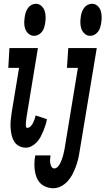

<svg xmlns="http://www.w3.org/2000/svg" viewBox="-20 -775 559 1018"><path d="M161 -585Q144 -585 131 -596.5Q118 -608 113 -623.5Q108 -639 108.5 -656Q109 -673 112 -691Q114 -702 118 -713Q122 -724 129.5 -734Q137 -744 148 -749.5Q159 -755 170 -755Q187 -755 199.5 -743.5Q212 -732 217 -716.5Q222 -701 222 -684Q222 -667 219 -649Q217 -638 213.5 -627Q210 -616 202 -606Q194 -596 183 -590.5Q172 -585 161 -585ZM117 8Q97 8 80.5 -1Q64 -10 54.5 -26Q45 -42 41 -61Q37 -80 36 -99.5Q35 -119 37 -139Q39 -159 42 -179L81 -415H24L30 -520H181L122 -162Q121 -157 120.5 -153Q120 -149 119.5 -144.5Q119 -140 118.5 -136Q118 -132 117.5 -127.5Q117 -123 117 -119Q117 -115 117 -110.5Q117 -106 118.5 -101.5Q120 -97 124 -97Q134 -97 142 -105Q150 -113 155 -123Q160 -133 163.5 -143Q167 -153 169 -163L229 -143Q226 -127 221 -111Q216 -95 209.5 -79.5Q203 -64 195 -49Q187 -34 175.5 -21.5Q164 -9 148.5 -0.5Q133 8 117 8ZM458 -585Q441 -585 428.5 -596.5Q416 -608 411 -623.5Q406 -639 406 -656Q406 -673 409 -691Q411 -702 415 -713Q419 -724 426.5 -734Q434 -744 445 -749.5Q456 -755 468 -755Q485 -755 497.5 -743.5Q510 -732 514.5 -716.5Q519 -701 519 -684Q519 -667 516 -649Q514 -638 510.5 -627Q507 -616 499 -606Q491 -596 480.5 -590.5Q470 -585 458 -585ZM263 223Q243 223 224.5 216Q206 209 193.5 196Q181 183 174 165.5Q167 148 164.5 128.5Q162 109 162.5 89.5Q163 70 167 49H248Q246 60 245.5 70Q245 80 246.5 90Q248 100 253 109Q258 118 268 118Q278 118 286 109.5Q294 101 299 91Q304 81 307.5 71.5Q311 62 314 51.5Q317 41 319 31Q321 21 323 11L393 -415H335L342 -520H493L402 28Q399 49 394 69.5Q389 90 381.5 110Q374 130 364 149.5Q354 169 338.5 186Q323 203 303 213Q283 223 263 223Z"/></svg>

Font: Iosevka Curly Extrabold
Style: Italic
Weight: 800
Italic angle: -9°
Monospace: yes
Designer: Belleve Invis
Foundry: Belleve Invis
Version: Version 22.1.2; ttfautohint (v1.8.4)